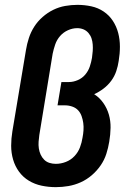

<svg xmlns="http://www.w3.org/2000/svg" viewBox="-20 -763 540 791"><path d="M210 8Q180 8 151.5 2Q123 -4 99 -18.5Q75 -33 58.5 -55.5Q42 -78 34 -105.5Q26 -133 26 -162.5Q26 -192 31 -222L87 -557Q91 -582 99 -606.5Q107 -631 121 -653Q135 -675 155.5 -693Q176 -711 199.5 -722.5Q223 -734 248.5 -738.5Q274 -743 299 -743Q328 -743 356 -737Q384 -731 407 -715.5Q430 -700 445 -677Q460 -654 467 -627Q474 -600 474 -571Q474 -542 469 -512Q466 -491 459 -470Q452 -449 438.5 -430.5Q425 -412 406.5 -398Q388 -384 368 -375Q390 -361 405.5 -339Q421 -317 428.5 -291Q436 -265 435.5 -236.5Q435 -208 430 -179Q426 -154 418 -129Q410 -104 394.5 -81.5Q379 -59 358 -41Q337 -23 312.5 -12Q288 -1 262 3.5Q236 8 210 8ZM210 -88Q231 -88 251.5 -96Q272 -104 287 -120Q302 -136 309.5 -156Q317 -176 320 -196Q323 -211 324 -226.5Q325 -242 323 -256.5Q321 -271 316 -285Q311 -299 301.5 -309Q292 -319 277.5 -324Q263 -329 248 -329H217L233 -425H264Q282 -425 300.5 -433Q319 -441 331.5 -456Q344 -471 350 -489Q356 -507 359 -525Q361 -539 362 -552.5Q363 -566 362 -579.5Q361 -593 357 -605Q353 -617 344.5 -627Q336 -637 324 -642Q312 -647 298 -647Q279 -647 260 -638.5Q241 -630 227.5 -614.5Q214 -599 207.5 -580Q201 -561 197 -542L142 -207Q140 -193 139 -179Q138 -165 140 -151.5Q142 -138 147.5 -126Q153 -114 162 -105Q171 -96 183.5 -92Q196 -88 210 -88Z"/></svg>

Font: Iosevka Term Curly
Style: Bold Italic
Weight: 700
Italic angle: -9°
Designer: Belleve Invis
Foundry: Belleve Invis
Version: Version 32.3.0